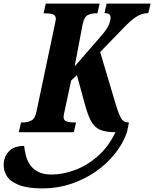

<svg xmlns="http://www.w3.org/2000/svg" viewBox="-78 -734 856 1066"><path d="M26 0 39 -54H49Q73 -54 94.5 -64Q116 -74 124 -112L225 -591Q228 -608 230 -616Q232 -624 232 -628Q232 -649 216 -654.5Q200 -660 174 -660H164L176 -714H475L463 -660H453Q429 -660 409 -650Q389 -640 381 -600L337 -368H339L484 -535Q518 -574 527 -597.5Q536 -621 536 -637Q536 -649 528.5 -655Q521 -661 502 -661L514 -714H758L745 -661Q710 -661 679 -641Q648 -621 608 -579L478 -445L564 -157Q581 -100 594.5 -77Q608 -54 635 -54H638L627 0Q605 63 560.5 119Q516 175 453.5 218.5Q391 262 316 287Q241 312 158 312Q74 312 25.5 292.5Q-23 273 -42 240.5Q-61 208 -57 169Q-53 130 -26 103.5Q1 77 56 76Q59 103 66 130.5Q73 158 89 181.5Q105 205 134 220Q163 235 208 235Q270 235 337 210.5Q404 186 464 134Q524 82 563 0Q508 0 476.5 -14Q445 -28 426.5 -63.5Q408 -99 391 -163L349 -317L317 -287L280 -114Q275 -93 275 -86Q275 -65 291.5 -59.5Q308 -54 333 -54H344L332 0Z"/></svg>

Font: Noto Serif ExtraCondensed ExtraBold
Style: Italic
Weight: 800
Width: 2
Italic angle: -12°
Designer: Monotype Design Team
Foundry: Monotype Imaging Inc.
Version: Version 2.013